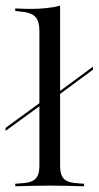

<svg xmlns="http://www.w3.org/2000/svg" viewBox="-22 -653 346 673"><path d="M-2.4 -194.4V-204.8L147.6 -314.5V-303.2ZM156.5 -300V-310.5L304 -419.4V-408.9ZM152.4 -2.4Q121 -2.4 92.3 -1.6Q63.7 -0.8 31.5 0V-8.9L52.4 -10.5Q87.1 -12.1 101.6 -25.4Q116.1 -38.7 116.1 -71V-206.5H188.7V-71Q188.7 -38.7 202.8 -25.4Q216.9 -12.1 251.6 -10.5L272.6 -8.9V0Q240.3 -0.8 211.7 -1.6Q183.1 -2.4 152.4 -2.4ZM116.1 -206.5V-544.4Q116.1 -579.8 101.2 -594.8Q86.3 -609.7 46 -612.9L31.5 -614.5V-623.4Q50.8 -622.6 61.7 -622.2Q72.6 -621.8 84.7 -621.8Q114.5 -621.8 141.1 -624.6Q167.7 -627.4 188.7 -633.1V-623.4V-206.5Z"/></svg>

Font: Playfair 144pt SemiExpanded Light
Style: Regular
Weight: 300
Width: 6
Designer: Claus Eggers Sørensen
Foundry: Claus Eggers Sørensen
Version: Version 2.203